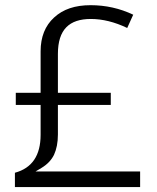

<svg xmlns="http://www.w3.org/2000/svg" viewBox="-20 -736 612 748"><path d="M333 -715.8C272.5 -715.8 225.6 -700.2 190.4 -667.5C156.2 -636.2 138.2 -592.3 138.2 -536.1V-381.8V-374.5H130.9H41.5V-327.1H130.9H138.2V-319.8V-210.9C138.2 -130.4 105 -81.1 38.1 -63V-7.3H525.9V-67.9H145H118.2L141.1 -81.5C164.1 -95.2 180.2 -112.3 190.4 -132.8C200.2 -154.3 205.6 -180.2 205.6 -211.9V-319.8V-327.1H212.9H411.6V-374.5H212.9H205.6V-381.8V-525.9C205.6 -621.1 250 -662.1 334 -662.1C379.4 -662.1 426.8 -650.4 475.6 -627L499 -678.7C446.8 -703.6 391.1 -715.8 333 -715.8Z"/></svg>

Font: Sahel Light
Style: Regular
Weight: 300
Foundry: Saber Rastikerdar (saber.rastikerdar@gmail.com)
Version: Version 3.4.0